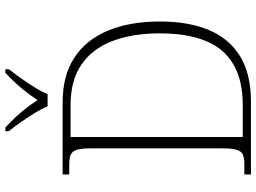

<svg xmlns="http://www.w3.org/2000/svg" viewBox="-142 -830 971 728"><g transform="rotate(-90 344.0 -465.5)"><path d="M47 0V-25H84Q109 -25 122 -30.5Q135 -36 140.5 -54.5Q146 -73 146 -109V-606Q146 -643 140.5 -660.5Q135 -678 121.5 -683.5Q108 -689 84 -689H47V-714H321Q422 -714 490 -669.5Q558 -625 592.5 -542Q627 -459 627 -345Q627 -236 594.5 -159Q562 -82 495 -41Q428 0 324 0ZM308 -31Q404 -31 464.5 -66.5Q525 -102 553.5 -172Q582 -242 582 -345Q582 -449 553 -525Q524 -601 464 -642.5Q404 -684 309 -684H189V-31ZM305 -771Q296 -794 279.5 -820.5Q263 -847 245 -873Q227 -899 211 -918V-931H225Q249 -909 266.5 -890Q284 -871 299 -851.5Q314 -832 329 -809Q344 -832 359 -851.5Q374 -871 391.5 -890Q409 -909 432 -931H446V-918Q431 -899 412.5 -873Q394 -847 377.5 -820.5Q361 -794 352 -771Z"/></g></svg>

Font: Noto Serif Kannada ExtraLight
Style: Regular
Weight: 250
Version: Version 2.003